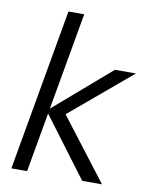

<svg xmlns="http://www.w3.org/2000/svg" viewBox="-82 -781 657 841"><g transform="rotate(10 246.5 -360.0)"><path d="M342 0 135 -276 399 -504H492L187 -247L194 -308L430 0ZM27 0 154 -720H224L97 0Z"/></g></svg>

Font: DM Sans Light
Style: Italic
Weight: 300
Italic angle: -10°
Designer: Colophon Foundry, Jonny Pinhorn
Foundry: Colophon Foundry
Version: Version 4.004;gftools[0.9.30]